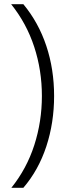

<svg xmlns="http://www.w3.org/2000/svg" viewBox="-20 -734 318 912"><path d="M237 -278Q237 -151 200 -38.5Q163 74 91 158H34Q107 67 143 -45Q179 -157 179 -278Q179 -400 142.5 -511.5Q106 -623 33 -714H91Q163 -627 200 -516Q237 -405 237 -278Z"/></svg>

Font: Noto Sans Canadian Aboriginal Light
Style: Regular
Weight: 300
Designer: Monotype Design Team, Typotheque's Kevin King
Foundry: Monotype Imaging Inc.
Version: Version 2.004; ttfautohint (v1.8.4.7-5d5b)